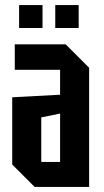

<svg xmlns="http://www.w3.org/2000/svg" viewBox="-20 -734 408 754"><path d="M28 -88V-352L216 -362V-460H38V-560H238L330 -468V0H116ZM142 -273V-98H216V-288ZM55 -624V-714H147V-624ZM197 -624V-714H289V-624Z"/></svg>

Font: Tektur Condensed Medium
Style: Regular
Weight: 500
Width: 3
Designer: Adam Jagosz
Foundry: Adam Jagosz
Version: Version 1.005;gftools[0.9.30]